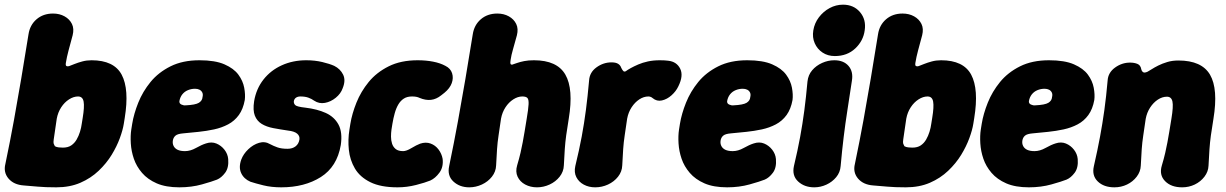

<svg xmlns="http://www.w3.org/2000/svg" viewBox="-26 -780 5247 822"><path d="M215 22Q167 22 135.5 19Q104 16 76 14Q33 11 10.5 -15.5Q-12 -42 -3 -78Q18 -179 34 -267Q50 -355 65 -444Q80 -533 96 -633Q102 -673 130.5 -697.5Q159 -722 201 -722Q229 -722 250.5 -710Q272 -698 282 -677.5Q292 -657 285 -629Q275 -592 267.5 -564Q260 -536 256 -511Q254 -499 259 -497Q264 -495 270 -497Q278 -500 293 -506Q308 -512 326.5 -517Q345 -522 366 -522Q462 -522 495 -460Q528 -398 508 -275L504 -250Q500 -224 487 -188.5Q474 -153 452 -117Q430 -81 396.5 -49Q363 -17 318 2.5Q273 22 215 22ZM243 -148Q265 -148 279 -157.5Q293 -167 302 -182.5Q311 -198 316.5 -216Q322 -234 324 -250L328 -275Q336 -323 332 -345Q328 -367 308 -367Q289 -367 269.5 -354.5Q250 -342 236 -320.5Q222 -299 217 -272L204 -183Q202 -170 204 -164.5Q206 -159 209 -154Q216 -150 225.5 -149Q235 -148 243 -148Z M742 22Q684 22 645 5Q606 -12 582 -40Q558 -68 547 -100.5Q536 -133 534 -166Q532 -199 536 -225L540 -250Q547 -293 566 -340.5Q585 -388 618.5 -429Q652 -470 704 -496Q756 -522 828 -522Q895 -522 935 -504.5Q975 -487 994.5 -460.5Q1014 -434 1019.5 -404.5Q1025 -375 1022 -352Q1015 -313 996.5 -287.5Q978 -262 950.5 -247.5Q923 -233 890.5 -226Q858 -219 824 -215.5Q790 -212 758 -209Q734 -207 725 -199Q716 -191 714 -178Q712 -165 717.5 -154.5Q723 -144 735 -138.5Q747 -133 766 -133Q789 -133 813 -146.5Q837 -160 856 -166Q880 -174 900.5 -165.5Q921 -157 935 -139Q949 -121 951 -99Q954 -62 938 -40.5Q922 -19 903 -11Q883 -3 838.5 9.5Q794 22 742 22ZM769 -329Q811 -331 825.5 -340Q840 -349 841 -364Q844 -376 840 -384Q836 -392 828 -396Q820 -400 809 -400Q793 -400 778.5 -394Q764 -388 754.5 -376Q745 -364 742 -347Q741 -337 750.5 -332.5Q760 -328 769 -329Z M1178 22Q1136 22 1101.5 13.5Q1067 5 1046 -2Q1018 -14 1006.5 -39Q995 -64 1007 -97Q1016 -121 1037 -141Q1058 -161 1083 -168.5Q1108 -176 1130 -163Q1145 -155 1162 -149Q1179 -143 1205 -143Q1226 -143 1239.5 -153.5Q1253 -164 1256 -183Q1258 -198 1246 -208Q1234 -218 1207 -221Q1173 -226 1144 -231.5Q1115 -237 1094.5 -249.5Q1074 -262 1065 -285Q1056 -308 1062 -347Q1071 -400 1102 -439.5Q1133 -479 1180.5 -500.5Q1228 -522 1285 -522Q1322 -522 1353.5 -514.5Q1385 -507 1405 -498Q1431 -485 1443 -460.5Q1455 -436 1441 -402Q1433 -379 1411.5 -361.5Q1390 -344 1365 -339.5Q1340 -335 1319 -349Q1308 -357 1294 -362Q1280 -367 1260 -367Q1249 -367 1241.5 -362Q1234 -357 1232 -347Q1231 -337 1238 -330Q1245 -323 1282 -319Q1332 -313 1368.5 -296.5Q1405 -280 1423 -247Q1441 -214 1433 -159Q1417 -66 1347.5 -22Q1278 22 1178 22Z M1676 22Q1604 22 1559.5 0Q1515 -22 1493.5 -58.5Q1472 -95 1467.5 -138.5Q1463 -182 1470 -225L1474 -250Q1481 -293 1500 -340.5Q1519 -388 1552.5 -429Q1586 -470 1638 -496Q1690 -522 1762 -522Q1798 -522 1828.5 -516Q1859 -510 1881 -498Q1903 -487 1909.5 -466.5Q1916 -446 1908 -424Q1900 -402 1877 -383L1863 -372Q1842 -355 1819 -352.5Q1796 -350 1770 -361Q1758 -367 1738 -367Q1717 -367 1703 -358Q1689 -349 1679.5 -333Q1670 -317 1664 -295.5Q1658 -274 1654 -250L1650 -225Q1648 -211 1648 -195Q1648 -179 1652.5 -165Q1657 -151 1668 -142Q1679 -133 1700 -133Q1714 -133 1735.5 -146Q1757 -159 1773 -165Q1797 -173 1817.5 -165.5Q1838 -158 1851.5 -140Q1865 -122 1869 -100Q1873 -65 1855.5 -41Q1838 -17 1816 -7Q1794 2 1755 12Q1716 22 1676 22Z M1983 22Q1942 22 1915 -3Q1888 -28 1897 -69Q1918 -170 1934.5 -260.5Q1951 -351 1966.5 -442Q1982 -533 1998 -633Q2004 -673 2032.5 -697.5Q2061 -722 2103 -722Q2131 -722 2152.5 -710Q2174 -698 2184 -677.5Q2194 -657 2187 -629Q2177 -592 2170 -568Q2163 -544 2160 -523Q2158 -511 2159.5 -507Q2161 -503 2166 -503Q2175 -506 2188 -510.5Q2201 -515 2218.5 -518.5Q2236 -522 2260 -522Q2359 -522 2394.5 -460.5Q2430 -399 2409 -272Q2402 -230 2398 -200.5Q2394 -171 2392 -142Q2390 -113 2388 -72Q2387 -45 2370 -23.5Q2353 -2 2327 10Q2301 22 2273 22Q2245 22 2222.5 10Q2200 -2 2190 -23.5Q2180 -45 2188 -72Q2197 -102 2202.5 -126Q2208 -150 2212 -171.5Q2216 -193 2220 -217Q2224 -241 2229 -272Q2236 -313 2237 -333.5Q2238 -354 2232 -360.5Q2226 -367 2210 -367Q2191 -367 2171.5 -354.5Q2152 -342 2138 -320.5Q2124 -299 2119 -272Q2113 -230 2108.5 -200.5Q2104 -171 2102 -142Q2100 -113 2098 -72Q2097 -45 2080 -23.5Q2063 -2 2037 10Q2011 22 1983 22Z M2522 22Q2495 22 2473.5 10.5Q2452 -1 2441.5 -21.5Q2431 -42 2437 -69Q2454 -139 2464.5 -195.5Q2475 -252 2482.5 -309.5Q2490 -367 2496 -435Q2498 -470 2527.5 -491.5Q2557 -513 2592 -513Q2610 -513 2620 -507Q2630 -501 2634 -489Q2639 -479 2643 -475.5Q2647 -472 2653 -475Q2661 -481 2674.5 -488.5Q2688 -496 2706.5 -504Q2725 -512 2748 -517Q2771 -522 2799 -522Q2810 -522 2819 -521.5Q2828 -521 2835 -520Q2871 -516 2886 -486Q2901 -456 2878 -410Q2868 -389 2849 -372Q2830 -355 2808 -350Q2786 -345 2768 -360Q2765 -363 2760 -365Q2755 -367 2750 -367Q2730 -367 2711 -354.5Q2692 -342 2678 -320.5Q2664 -299 2659 -272Q2653 -230 2648.5 -200.5Q2644 -171 2642 -142Q2640 -113 2638 -72Q2637 -45 2620 -23.5Q2603 -2 2577 10Q2551 22 2522 22Z M3087 22Q3029 22 2990 5Q2951 -12 2927 -40Q2903 -68 2892 -100.5Q2881 -133 2879 -166Q2877 -199 2881 -225L2885 -250Q2892 -293 2911 -340.5Q2930 -388 2963.5 -429Q2997 -470 3049 -496Q3101 -522 3173 -522Q3240 -522 3280 -504.5Q3320 -487 3339.5 -460.5Q3359 -434 3364.5 -404.5Q3370 -375 3367 -352Q3360 -313 3341.5 -287.5Q3323 -262 3295.5 -247.5Q3268 -233 3235.5 -226Q3203 -219 3169 -215.5Q3135 -212 3103 -209Q3079 -207 3070 -199Q3061 -191 3059 -178Q3057 -165 3062.5 -154.5Q3068 -144 3080 -138.5Q3092 -133 3111 -133Q3134 -133 3158 -146.5Q3182 -160 3201 -166Q3225 -174 3245.5 -165.5Q3266 -157 3280 -139Q3294 -121 3296 -99Q3299 -62 3283 -40.5Q3267 -19 3248 -11Q3228 -3 3183.5 9.5Q3139 22 3087 22ZM3114 -329Q3156 -331 3170.5 -340Q3185 -349 3186 -364Q3189 -376 3185 -384Q3181 -392 3173 -396Q3165 -400 3154 -400Q3138 -400 3123.5 -394Q3109 -388 3099.5 -376Q3090 -364 3087 -347Q3086 -337 3095.5 -332.5Q3105 -328 3114 -329Z M3460 22Q3418 22 3391 -3Q3364 -28 3373 -69Q3389 -136 3399.5 -193Q3410 -250 3417.5 -307Q3425 -364 3431 -431Q3434 -459 3451 -479Q3468 -499 3493.5 -510.5Q3519 -522 3546 -522Q3586 -522 3607 -497.5Q3628 -473 3621 -433Q3611 -366 3602 -308.5Q3593 -251 3586 -193.5Q3579 -136 3573 -69Q3571 -42 3554 -21.5Q3537 -1 3512 10.5Q3487 22 3460 22ZM3548 -540Q3518 -540 3495.5 -555Q3473 -570 3462 -595Q3451 -620 3456 -650Q3461 -681 3480 -706Q3499 -731 3526 -745.5Q3553 -760 3583 -760Q3629 -760 3656 -728Q3683 -696 3676 -650Q3670 -605 3635.5 -572.5Q3601 -540 3548 -540Z M3852 22Q3804 22 3772.5 19Q3741 16 3713 14Q3670 11 3647.5 -15.5Q3625 -42 3634 -78Q3655 -179 3671 -267Q3687 -355 3702 -444Q3717 -533 3733 -633Q3739 -673 3767.5 -697.5Q3796 -722 3838 -722Q3866 -722 3887.5 -710Q3909 -698 3919 -677.5Q3929 -657 3922 -629Q3912 -592 3904.5 -564Q3897 -536 3893 -511Q3891 -499 3896 -497Q3901 -495 3907 -497Q3915 -500 3930 -506Q3945 -512 3963.5 -517Q3982 -522 4003 -522Q4099 -522 4132 -460Q4165 -398 4145 -275L4141 -250Q4137 -224 4124 -188.5Q4111 -153 4089 -117Q4067 -81 4033.5 -49Q4000 -17 3955 2.5Q3910 22 3852 22ZM3880 -148Q3902 -148 3916 -157.5Q3930 -167 3939 -182.5Q3948 -198 3953.5 -216Q3959 -234 3961 -250L3965 -275Q3973 -323 3969 -345Q3965 -367 3945 -367Q3926 -367 3906.5 -354.5Q3887 -342 3873 -320.5Q3859 -299 3854 -272L3841 -183Q3839 -170 3841 -164.5Q3843 -159 3846 -154Q3853 -150 3862.5 -149Q3872 -148 3880 -148Z M4379 22Q4321 22 4282 5Q4243 -12 4219 -40Q4195 -68 4184 -100.5Q4173 -133 4171 -166Q4169 -199 4173 -225L4177 -250Q4184 -293 4203 -340.5Q4222 -388 4255.5 -429Q4289 -470 4341 -496Q4393 -522 4465 -522Q4532 -522 4572 -504.5Q4612 -487 4631.5 -460.5Q4651 -434 4656.5 -404.5Q4662 -375 4659 -352Q4652 -313 4633.5 -287.5Q4615 -262 4587.5 -247.5Q4560 -233 4527.5 -226Q4495 -219 4461 -215.5Q4427 -212 4395 -209Q4371 -207 4362 -199Q4353 -191 4351 -178Q4349 -165 4354.5 -154.5Q4360 -144 4372 -138.5Q4384 -133 4403 -133Q4426 -133 4450 -146.5Q4474 -160 4493 -166Q4517 -174 4537.5 -165.5Q4558 -157 4572 -139Q4586 -121 4588 -99Q4591 -62 4575 -40.5Q4559 -19 4540 -11Q4520 -3 4475.5 9.5Q4431 22 4379 22ZM4406 -329Q4448 -331 4462.5 -340Q4477 -349 4478 -364Q4481 -376 4477 -384Q4473 -392 4465 -396Q4457 -400 4446 -400Q4430 -400 4415.5 -394Q4401 -388 4391.5 -376Q4382 -364 4379 -347Q4378 -337 4387.5 -332.5Q4397 -328 4406 -329Z M4716 -435Q4718 -469 4747.5 -490.5Q4777 -512 4812 -512Q4830 -512 4843.5 -506.5Q4857 -501 4860 -484Q4862 -475 4868 -471Q4874 -467 4887 -473Q4893 -476 4904.5 -483.5Q4916 -491 4933 -499.5Q4950 -508 4971.5 -514.5Q4993 -521 5019 -521Q5119 -521 5154.5 -460Q5190 -399 5169 -271Q5162 -229 5158 -199.5Q5154 -170 5152 -141Q5150 -112 5148 -71Q5147 -45 5130.5 -23.5Q5114 -2 5089 10Q5064 22 5035 22Q4988 22 4962 -4.5Q4936 -31 4948 -71Q4957 -101 4962.5 -125Q4968 -149 4972 -170.5Q4976 -192 4980 -216Q4984 -240 4989 -271Q4998 -325 4993.5 -345.5Q4989 -366 4970 -366Q4950 -366 4931 -353.5Q4912 -341 4898 -319.5Q4884 -298 4879 -271Q4873 -229 4868.5 -199.5Q4864 -170 4862 -141Q4860 -112 4858 -71Q4857 -45 4840.5 -23.5Q4824 -2 4799 10Q4774 22 4745 22Q4700 22 4674 -3Q4648 -28 4657 -68Q4673 -138 4683.5 -194.5Q4694 -251 4702 -308.5Q4710 -366 4716 -435Z"/></svg>

Font: Winky Sans ExtraBold
Style: Italic
Weight: 800
Italic angle: -8.97852°
Designer: Simon Atzbach
Foundry: typofactur
Version: Version 1.205